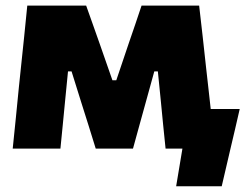

<svg xmlns="http://www.w3.org/2000/svg" viewBox="-20 -520 860 672"><path d="M24.5 0Q30 -54 35.5 -107.5Q41 -161 46 -214L53 -281Q58.5 -335.5 64.5 -391Q70 -446 75.5 -500.5H281.5Q293.5 -467.5 305 -434.5Q316.5 -401 328.5 -368L373.5 -239H387L430.5 -368Q442 -401.5 453.5 -435Q464.5 -468 475.5 -500.5H677Q683 -447 689.5 -391Q695.5 -335 701.5 -281.5L709.5 -210.5Q713.5 -176 717.5 -138.5H819Q811 -104 803 -69Q794.5 -34 787 -1Q771 67 756 132H596.5L618.5 0H559.5Q555 -41.5 551 -83Q547 -124.5 543 -165.5L532.5 -270H520L489.5 -159.5Q478.5 -119.5 467.5 -80Q456.5 -40 445.5 0H315Q302.5 -40 290.5 -79Q278 -118 266 -156.5L230.5 -270H218L208 -168.5Q204 -126 199.8 -84Q195.5 -42 191.5 0Z"/></svg>

Font: Heraclito ExtraBold
Style: Regular
Weight: 800
Designer: Kostas Bartsokas (font) & Cristiano Sobral (main changes)
Foundry: Kostas Bartsokas (font) & Cristiano Sobral (main changes)
Version: Version 1.00;July 8, 2020;FontCreator 13.0.0.2655 64-bit